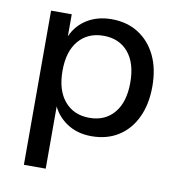

<svg xmlns="http://www.w3.org/2000/svg" viewBox="-78 -571 769 823"><g transform="rotate(10 307.0 -160.0)"><path d="M80 180V-491H170V-382H165Q184 -437 231 -468.5Q278 -500 343 -500Q410 -500 459.5 -468.5Q509 -437 536.5 -380.5Q564 -324 564 -246Q564 -169 537 -111.5Q510 -54 460.5 -22.5Q411 9 343 9Q280 9 234 -22.5Q188 -54 169 -105H175V180ZM321 -67Q389 -67 428.5 -114Q468 -161 468 -246Q468 -331 428.5 -377.5Q389 -424 321 -424Q253 -424 213 -377.5Q173 -331 173 -246Q173 -161 213 -114Q253 -67 321 -67Z"/></g></svg>

Font: Nunito Sans 12pt ExtraLight 10pt Medium
Style: Regular
Weight: 500
Version: Version 3.101;gftools[0.9.27]